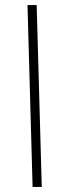

<svg xmlns="http://www.w3.org/2000/svg" viewBox="-20 -734 264 754"><path d="M108 0 88 -714H124L144 0Z"/></svg>

Font: Noto Sans Arabic UI XLt
Style: Regular
Weight: 200
Designer: Monotype Design Team, Nadine Chahine and Nizar Qandah
Foundry: Monotype Imaging Inc.
Version: Version 2.010; ttfautohint (v1.8.4.7-5d5b)